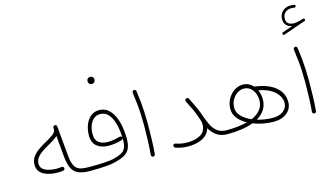

<svg xmlns="http://www.w3.org/2000/svg" viewBox="-103 -1301 2892 1673"><g transform="rotate(-15 1343.0 -464.0)"><path d="M81.5 -181.2Q81.5 -221.2 103 -251.5Q124.5 -281.7 158.2 -305.4Q191.9 -329.1 228 -348.6Q264.6 -368.7 293.2 -388.4Q321.8 -408.2 325.7 -433.1L324.2 -449.7Q323.7 -456.5 328.4 -462.6Q333 -468.8 340.3 -469.2Q347.7 -470.2 353.5 -465.3Q359.4 -460.4 359.9 -453.1L384.3 -185.5Q390.1 -119.6 407.7 -88.6Q425.3 -57.6 456.8 -48.6Q488.3 -39.6 536.6 -39.6H537.1Q554.7 -39.6 554.7 -22Q554.7 -4.4 537.1 -4.4H536.6Q478 -4.4 438.7 -18.6Q399.4 -32.7 377.4 -71Q355.5 -109.4 348.6 -181.6L331.1 -375Q314.5 -358.9 291.5 -344.7Q268.6 -330.6 243.2 -316.4Q212.4 -299.3 183.6 -279.8Q154.8 -260.3 136.2 -236.3Q117.7 -212.4 117.7 -181.2Q117.7 -139.6 158.2 -119.4Q198.7 -99.1 264.6 -99.1Q274.4 -99.1 284.4 -100.1Q294.4 -101.1 305.2 -102.5Q312 -103.5 318.1 -98.9Q324.2 -94.2 325.2 -87.4Q326.2 -80.1 321.5 -74.2Q316.9 -68.4 309.6 -67.4Q298.8 -65.9 287.4 -64.9Q275.9 -64 264.6 -64Q212.9 -64 171.4 -76.2Q129.9 -88.4 105.7 -114.5Q81.5 -140.6 81.5 -181.2Z M519.5 -22Q519.5 -39.6 537.1 -39.6Q611.3 -39.6 671.1 -42.7Q731 -45.9 767.1 -55.7Q808.6 -66.4 834.2 -80.3Q859.9 -94.2 871.6 -120.4Q883.3 -146.5 883.3 -193.8Q883.3 -263.7 869.1 -324.7Q855 -385.7 825.2 -423.3Q795.4 -460.9 747.6 -460.9Q711.9 -460.9 687.7 -439.2Q663.6 -417.5 651.4 -382.8Q639.2 -348.1 639.2 -309.6Q639.2 -255.9 669.9 -232.2Q700.7 -208.5 752 -208.5Q776.9 -208.5 806.4 -213.4Q835.9 -218.3 861.3 -226.1Q868.7 -228.5 874.3 -224.6Q879.9 -220.7 881.8 -214.8Q883.8 -208 880.6 -201.4Q877.4 -194.8 870.6 -192.9Q809.6 -174.8 752 -174.8Q687 -174.8 646.2 -206.5Q605.5 -238.3 605.5 -306.6Q605.5 -355.5 621.8 -398.9Q638.2 -442.4 669.7 -469.5Q701.2 -496.6 747.1 -496.6Q792 -496.6 824.2 -471.4Q856.4 -446.3 877.2 -403.6Q897.9 -360.8 907.7 -306.6Q917.5 -252.4 917.5 -194.3Q917.5 -141.6 903.8 -109.6Q890.1 -77.6 860.8 -58.8Q831.5 -40 785.2 -27.3Q744.1 -13.7 679.4 -9Q614.7 -4.4 537.1 -4.4Q529.8 -4.4 524.7 -9.5Q519.5 -14.6 519.5 -22ZM716.3 -767.6Q716.3 -778.3 724.6 -787.4Q732.9 -796.4 747.6 -796.4Q757.3 -796.4 763.7 -792.5Q770 -788.6 773.4 -783.2Q778.8 -775.4 778.8 -766.6Q778.8 -755.9 772 -744.4Q765.1 -732.9 746.6 -732.9Q734.4 -732.9 727.5 -739Q720.7 -745.1 718.3 -752.9Q717.8 -756.3 717 -760Q716.3 -763.7 716.3 -767.6Z M1070.8 -566.9Q1070.3 -574.2 1074.7 -580.3Q1079.1 -586.4 1086.4 -586.9Q1093.3 -587.9 1099.4 -583.3Q1105.5 -578.6 1106 -571.8Q1114.3 -512.2 1118.9 -465.6Q1123.5 -418.9 1125.7 -371.3Q1127.9 -323.7 1127.9 -260.3Q1127.9 -198.2 1125.7 -129.2Q1123.5 -60.1 1118.2 1Q1117.7 7.8 1111.8 12.7Q1106 17.6 1098.6 17.1Q1091.8 16.1 1086.9 10.7Q1082 5.4 1082.5 -2Q1087.9 -62 1090.3 -131.1Q1092.8 -200.2 1092.8 -261.7Q1092.8 -323.7 1090.6 -370.1Q1088.4 -416.5 1083.5 -462.2Q1078.6 -507.8 1070.8 -566.9Z M1293.9 -31.2Q1299.3 -47.9 1316.4 -42.5Q1367.7 -24.9 1420.9 -24.9Q1493.7 -24.9 1540.5 -53.2Q1587.4 -81.5 1587.4 -145Q1587.4 -156.7 1585 -167.7Q1582.5 -178.7 1578.6 -189Q1578.1 -190.4 1577.6 -191.9Q1576.7 -195.3 1575.2 -199.2Q1558.1 -249 1541.3 -286.1Q1524.4 -323.2 1498.5 -372.6Q1495.1 -379.4 1497.1 -386.5Q1499 -393.6 1505.4 -397Q1512.2 -400.9 1519.5 -398.9Q1526.9 -397 1530.3 -390.1Q1547.4 -357.4 1560.5 -330.1Q1573.7 -302.7 1585.7 -274.7Q1597.7 -246.6 1609.4 -210.9Q1625.5 -165.5 1644.5 -126.5Q1663.6 -87.4 1694.8 -63.7Q1726.1 -40 1777.8 -39.6H1778.3Q1795.9 -39.6 1795.9 -22Q1795.9 -4.4 1778.3 -4.4H1777.8Q1716.3 -4.4 1678.7 -32.2Q1641.1 -60.1 1617.7 -100.1Q1606.4 -60.1 1576.4 -35.9Q1546.4 -11.7 1505.6 -0.7Q1464.8 10.3 1420.9 10.3Q1391.1 10.3 1362.8 5.9Q1334.5 1.5 1305.7 -8.8Q1298.8 -11.2 1295.4 -17.8Q1292 -24.4 1293.9 -31.2Z M1760.7 -22Q1760.7 -39.6 1778.3 -39.6Q1828.1 -39.6 1875.7 -44.4Q1923.3 -49.3 1964.8 -60.1Q1917 -85.9 1886.2 -123.5Q1855.5 -161.1 1855.5 -209.5Q1855.5 -256.8 1877.2 -297.1Q1898.9 -337.4 1935.3 -362.3Q1971.7 -387.2 2015.1 -387.2Q2043.5 -387.2 2066.9 -375.5Q2090.3 -363.8 2107.4 -344.2H2108.9Q2228.5 -329.1 2293.9 -275.1Q2359.4 -221.2 2359.4 -139.6Q2359.4 -78.6 2313.2 -41.5Q2267.1 -4.4 2195.3 -4.4Q2150.4 -4.4 2101.8 -13.2Q2053.2 -22 2009.3 -39.6Q1959.5 -20.5 1899.7 -12.5Q1839.8 -4.4 1778.3 -4.4Q1771 -4.4 1765.9 -9.5Q1760.7 -14.6 1760.7 -22ZM1890.6 -211.4Q1890.6 -167 1925 -132.6Q1959.5 -98.1 2011.2 -75.7Q2061 -96.7 2090.8 -131.8Q2120.6 -167 2120.6 -220.2Q2120.6 -253.9 2107.7 -283.7Q2094.7 -313.5 2071 -332.3Q2047.4 -351.1 2015.1 -351.1Q1981.9 -351.1 1953.4 -331.8Q1924.8 -312.5 1907.7 -280.8Q1890.6 -249 1890.6 -211.4ZM2151.4 -220.7Q2151.4 -164.6 2124.8 -125.2Q2098.1 -85.9 2054.2 -60.5Q2123.5 -39.6 2195.3 -39.6Q2254.9 -39.6 2290.5 -67.9Q2326.2 -96.2 2326.2 -141.1Q2326.2 -196.3 2275.4 -242.2Q2224.6 -288.1 2132.8 -304.7Q2151.4 -265.6 2151.4 -220.7Z M2464.8 -721.2Q2460.9 -731.9 2472.2 -736.8L2564.5 -769Q2532.7 -772.9 2512.9 -793.2Q2493.2 -813.5 2493.2 -847.7Q2493.2 -890.1 2521.2 -917.7Q2549.3 -945.3 2592.3 -945.3Q2599.6 -945.3 2610.1 -944.6Q2620.6 -943.8 2627.4 -942.9Q2638.7 -940.9 2637.7 -930.2Q2637.7 -925.3 2633.5 -921.6Q2629.4 -918 2624 -918.5Q2619.1 -919.4 2609.6 -920.2Q2600.1 -920.9 2593.8 -920.9Q2560.1 -920.9 2538.6 -900.1Q2517.1 -879.4 2517.1 -847.2Q2517.1 -817.4 2535.2 -802.7Q2553.2 -788.1 2584.5 -788.1Q2618.2 -788.1 2670.4 -805.7Q2675.8 -807.6 2679.9 -804.7Q2684.1 -801.8 2685.5 -797.4Q2688 -785.6 2678.2 -782.7L2480.5 -713.9Q2469.2 -709 2464.8 -721.2ZM2524.4 -566.9Q2523.9 -574.2 2528.3 -580.3Q2532.7 -586.4 2540 -586.9Q2546.9 -587.9 2553 -583.3Q2559.1 -578.6 2559.6 -571.8Q2567.9 -512.2 2572.5 -465.6Q2577.1 -418.9 2579.3 -371.3Q2581.5 -323.7 2581.5 -260.3Q2581.5 -198.2 2579.3 -129.2Q2577.1 -60.1 2571.8 1Q2571.3 7.8 2565.4 12.7Q2559.6 17.6 2552.2 17.1Q2545.4 16.1 2540.5 10.7Q2535.6 5.4 2536.1 -2Q2541.5 -62 2543.9 -131.1Q2546.4 -200.2 2546.4 -261.7Q2546.4 -323.7 2544.2 -370.1Q2542 -416.5 2537.1 -462.2Q2532.2 -507.8 2524.4 -566.9Z"/></g></svg>

Font: Mikhak ExtraLight
Style: Regular
Weight: 200
Designer: Amin Abedi
Version: Version 3.3